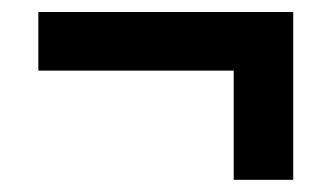

<svg xmlns="http://www.w3.org/2000/svg" viewBox="-20 -521 553 320"><path d="M369.5 -221.3V-403.3H43.9V-501H468.7V-221.3Z"/></svg>

Font: Big Shoulders Text SC Thin
Style: Regular
Weight: 100
Designer: Patric King
Foundry: XO Type Co
Version: Version 2.002